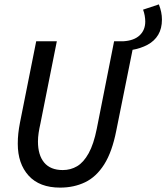

<svg xmlns="http://www.w3.org/2000/svg" viewBox="-20 -843 758 875"><path d="M579 -615 543 -655Q591 -658 616.5 -682Q642 -706 642 -745Q642 -757 639.5 -771.5Q637 -786 632 -799L704 -823Q711 -805 714.5 -788Q718 -771 718 -754Q718 -713 701 -684.5Q684 -656 652.5 -639Q621 -622 579 -615ZM254 12Q160 12 110.5 -42.5Q61 -97 61 -188Q61 -213 63.5 -235.5Q66 -258 71 -284L145 -655H239L164 -279Q159 -257 156 -237Q153 -217 153 -198Q153 -136 181.5 -102Q210 -68 266 -68Q302 -68 331.5 -85.5Q361 -103 384 -144.5Q407 -186 421 -256L500 -655H592L510 -248Q491 -151 455 -94Q419 -37 368 -12.5Q317 12 254 12Z"/></svg>

Font: Source Code Pro ExtraLight Medium
Style: Italic
Weight: 500
Italic angle: -11°
Monospace: yes
Version: Version 1.016;hotconv 1.0.116;makeotfexe 2.5.65601